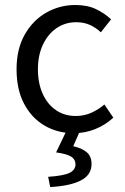

<svg xmlns="http://www.w3.org/2000/svg" viewBox="-20 -518 496 764"><path d="M273.9 12Q209.2 12 157.6 -18.1Q106 -48.1 75.9 -105Q45.9 -161.9 45.9 -242.4Q45.9 -323.5 78.7 -380.8Q111.4 -438 164.5 -468Q217.6 -498.1 279.8 -498.1Q327.9 -498.1 362.2 -481.6Q396.5 -465 422 -441L381.2 -389.4Q361.4 -408.3 337.3 -419Q313.3 -429.6 283.5 -429.6Q239.4 -429.6 205.1 -406.1Q170.7 -382.6 150.8 -340.3Q130.9 -298.1 130.9 -242.4Q130.9 -186.7 149.9 -144.8Q168.9 -102.9 202.7 -79.7Q236.6 -56.5 281.2 -56.5Q315.6 -56.5 344.3 -69.7Q373 -82.9 395.4 -102.2L431 -49.8Q398.5 -20 358.2 -4Q317.9 12 273.9 12ZM179.8 226.3 171.6 185.6Q234.3 181.3 257.4 169.5Q280.4 157.6 280.4 136Q280.4 116.3 263.4 105.4Q246.4 94.4 203.2 88.4L246.9 -2.7H300.6L271.4 63.8Q305.9 71.5 325.1 87.8Q344.3 104 344.3 134.7Q344.3 178 301.8 200Q259.2 222 179.8 226.3Z"/></svg>

Font: Source Sans 3 Variable
Style: Regular
Weight: 200
Designer: Paul D. Hunt
Foundry: Adobe Systems Incorporated
Version: Version 3.026